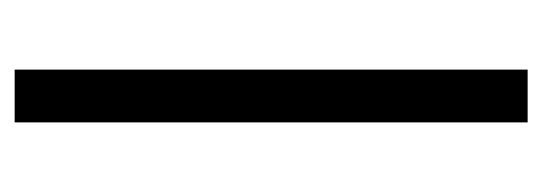

<svg xmlns="http://www.w3.org/2000/svg" viewBox="-259 -481 740 262"><g transform="rotate(-90 111.0 -350.0)"><path d="M75 -700H147V0H75Z"/></g></svg>

Font: Tilda Sans
Style: Regular
Weight: 400
Designer: ParaType Ltd
Foundry: ParaType Ltd
Version: Version 1.009